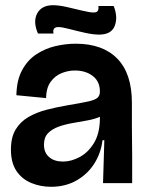

<svg xmlns="http://www.w3.org/2000/svg" viewBox="-20 -704 563 738"><path d="M176 14Q136 14 100.5 -0.5Q65 -15 43.5 -46.5Q22 -78 22 -129Q22 -176 40 -206Q58 -236 89 -254Q120 -272 158.5 -282Q197 -292 238 -299Q292 -308 319 -314Q346 -320 355 -328.5Q364 -337 364 -352Q364 -391 336.5 -412Q309 -433 268 -433Q242 -433 217 -423Q192 -413 175 -390Q158 -367 157 -327L43 -338Q44 -395 64.5 -433.5Q85 -472 118.5 -494.5Q152 -517 192 -526.5Q232 -536 271 -536Q375 -536 431 -478.5Q487 -421 487 -309V-213Q488 -160 488 -106.5Q488 -53 488 0H376Q377 -41 378.5 -81Q380 -121 381 -165H374Q368 -115 342 -74.5Q316 -34 273.5 -10Q231 14 176 14ZM222 -83Q254 -83 286.5 -100.5Q319 -118 341 -154Q363 -190 364 -246V-255Q343 -246 315.5 -241Q288 -236 259 -231Q230 -226 205 -217Q180 -208 164.5 -192Q149 -176 149 -148Q149 -117 169 -100Q189 -83 222 -83ZM361 -571Q338 -571 306.5 -578Q275 -585 246.5 -592.5Q218 -600 204 -600Q191 -600 187 -592.5Q183 -585 186 -575H126Q106 -621 123 -652.5Q140 -684 184 -684Q206 -684 237 -677Q268 -670 296.5 -663Q325 -656 340 -656Q353 -656 356.5 -663.5Q360 -671 358 -681H417Q434 -638 421 -604.5Q408 -571 361 -571Z"/></svg>

Font: Bricolage Grotesque 96pt SemiBold
Style: Regular
Weight: 600
Designer: Mathieu Triay
Foundry: Atelier Triay
Version: Version 1.001; ttfautohint (v1.8.4.7-5d5b);gftools[0.9.33.de